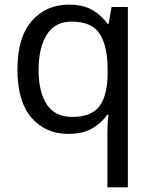

<svg xmlns="http://www.w3.org/2000/svg" viewBox="-20 -566 655 826"><path d="M442 11Q442 -7 443 -31Q444 -55 447 -72H441Q418 -38 377.5 -14Q337 10 273 10Q176 10 115.5 -59.5Q55 -129 55 -267Q55 -405 116.5 -475.5Q178 -546 276 -546Q339 -546 379 -522Q419 -498 443 -463H447L460 -536H530V240H442ZM290 -63Q373 -63 407.5 -108.5Q442 -154 443 -248V-266Q443 -368 409 -420.5Q375 -473 288 -473Q216 -473 181 -416.5Q146 -360 146 -265Q146 -170 181.5 -116.5Q217 -63 290 -63Z"/></svg>

Font: Noto Sans Tifinagh
Style: Regular
Weight: 400
Designer: JamraPatel
Foundry: JamraPatel LLC
Version: Version 2.004; ttfautohint (v1.8.4.7-5d5b)